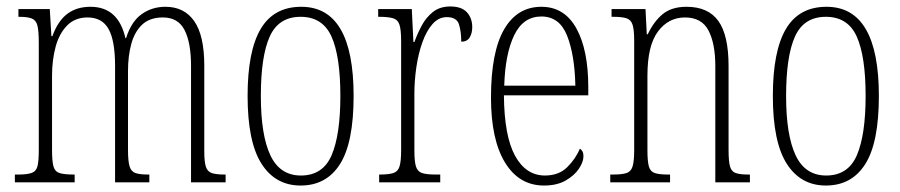

<svg xmlns="http://www.w3.org/2000/svg" viewBox="-20 -564 2785 594"><path d="M26 0V-24H36Q64 -24 78 -29Q92 -34 96 -50Q100 -66 100 -101V-431Q100 -467 96 -484Q92 -501 79 -506.5Q66 -512 39 -512H37V-536H134L139 -452H142Q159 -499 188 -521Q217 -543 260 -543Q346 -543 368 -446H370Q386 -497 418 -520Q450 -543 492 -543Q550 -543 581 -498.5Q612 -454 612 -361V-96Q612 -63 617 -48Q622 -33 635.5 -28.5Q649 -24 676 -24H678V0H571V-360Q571 -432 551 -471Q531 -510 484 -510Q443 -510 419.5 -487.5Q396 -465 386 -427.5Q376 -390 376 -345V-100Q376 -65 381 -49Q386 -33 399.5 -28.5Q413 -24 439 -24H442V0H336V-360Q336 -438 316 -474Q296 -510 251 -510Q212 -510 187.5 -485Q163 -460 152 -419Q141 -378 141 -330V-100Q141 -65 145.5 -49Q150 -33 164.5 -28.5Q179 -24 209 -24H211V0Z M910 10Q832 10 789 -57.5Q746 -125 746 -267Q746 -406 786.5 -474.5Q827 -543 912 -543Q1074 -543 1074 -267Q1074 -123 1032 -56.5Q990 10 910 10ZM911 -21Q979 -21 1006 -84Q1033 -147 1033 -267Q1033 -390 1005.5 -451Q978 -512 910 -512Q842 -512 814.5 -451Q787 -390 787 -267Q787 -146 816.5 -83.5Q846 -21 911 -21Z M1153 0V-24H1155Q1182 -24 1196.5 -28.5Q1211 -33 1216 -49Q1221 -65 1221 -100V-437Q1221 -471 1216 -487Q1211 -503 1196 -507.5Q1181 -512 1153 -512H1150V-536H1254L1259 -434H1262Q1271 -459 1284.5 -484.5Q1298 -510 1319.5 -527Q1341 -544 1373 -544Q1408 -544 1424.5 -526Q1441 -508 1441 -480Q1441 -461 1433 -448Q1425 -435 1407 -435Q1407 -466 1400 -488.5Q1393 -511 1362 -511Q1337 -511 1318 -489.5Q1299 -468 1286.5 -432.5Q1274 -397 1268 -355.5Q1262 -314 1262 -274V-99Q1262 -64 1267 -48.5Q1272 -33 1286 -28.5Q1300 -24 1329 -24H1342V0Z M1663 10Q1586 10 1542.5 -61Q1499 -132 1499 -262Q1499 -403 1539.5 -473Q1580 -543 1655 -543Q1726 -543 1763 -476.5Q1800 -410 1800 -294V-269H1539Q1540 -143 1573.5 -82Q1607 -21 1666 -21Q1709 -21 1735 -47Q1761 -73 1774 -104Q1778 -102 1781.5 -96.5Q1785 -91 1785 -80Q1785 -63 1771 -42Q1757 -21 1730 -5.5Q1703 10 1663 10ZM1760 -299Q1758 -394 1734.5 -453.5Q1711 -513 1655 -513Q1599 -513 1571 -455.5Q1543 -398 1540 -299Z M1868 0V-24H1876Q1904 -24 1918 -28.5Q1932 -33 1937 -49Q1942 -65 1942 -100V-438Q1942 -472 1937 -487.5Q1932 -503 1918 -507.5Q1904 -512 1877 -512H1872V-536H1977L1981 -458H1984Q2003 -498 2030.5 -520.5Q2058 -543 2104 -543Q2171 -543 2202.5 -499Q2234 -455 2234 -360V-100Q2234 -65 2238.5 -49Q2243 -33 2256.5 -28.5Q2270 -24 2296 -24H2300V0H2193V-360Q2193 -429 2172 -469.5Q2151 -510 2099 -510Q2048 -510 2015.5 -466.5Q1983 -423 1983 -330V-99Q1983 -65 1987.5 -49Q1992 -33 2006 -28.5Q2020 -24 2047 -24H2053V0Z M2535 10Q2457 10 2414 -57.5Q2371 -125 2371 -267Q2371 -406 2411.5 -474.5Q2452 -543 2537 -543Q2699 -543 2699 -267Q2699 -123 2657 -56.5Q2615 10 2535 10ZM2536 -21Q2604 -21 2631 -84Q2658 -147 2658 -267Q2658 -390 2630.5 -451Q2603 -512 2535 -512Q2467 -512 2439.5 -451Q2412 -390 2412 -267Q2412 -146 2441.5 -83.5Q2471 -21 2536 -21Z"/></svg>

Font: Noto Serif Bengali ExtraCondensed ExtraLight
Style: Regular
Weight: 200
Width: 2
Designer: Juan Bruce, Universal Thirst, Indian Type Foundry and the Monotype Design Team.
Foundry: Monotype Imaging Inc.
Version: Version 2.003; ttfautohint (v1.8.4.7-5d5b)